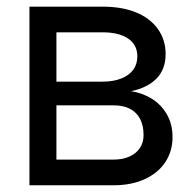

<svg xmlns="http://www.w3.org/2000/svg" viewBox="-20 -550 574 570"><path d="M67.4 -530.3H284.2Q341.8 -530.3 383.8 -513.2Q425.8 -496.1 448.7 -463.9Q471.7 -431.6 471.7 -389.6Q471.7 -343.8 444.3 -316.4Q417 -289.1 369.1 -279.3Q401.4 -274.4 429.2 -257.8Q457 -241.2 474.6 -211.9Q492.2 -182.6 492.2 -142.6Q492.2 -101.6 471.2 -69.3Q450.2 -37.1 410.6 -18.6Q371.1 0 317.4 0H67.4ZM406.2 -149.4Q406.2 -176.8 396 -196.8Q385.7 -216.8 365.7 -227.1Q345.7 -237.3 317.4 -237.3H147.5V-76.2H317.4Q344.7 -76.2 364.7 -85.4Q384.8 -94.7 395.5 -110.8Q406.2 -127 406.2 -149.4ZM387.7 -382.8Q387.7 -417 360.4 -435.5Q333 -454.1 284.2 -454.1H147.5V-307.6H284.2Q316.4 -307.6 339.8 -316.9Q363.3 -326.2 375.5 -342.8Q387.7 -359.4 387.7 -382.8Z"/></svg>

Font: Pretendard GOV Variable
Style: Regular
Weight: 400
Designer: Base glyphs from Inter by Rasmus Andersson; Hangul glyphs from Noto Sans CJK(Source Han Sans) by Jang Soo-young and Kang
Foundry: Kil Hyung-jin
Version: Version 1.307;Glyphs 3.2 (3192)